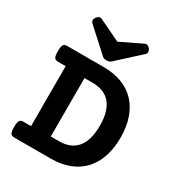

<svg xmlns="http://www.w3.org/2000/svg" viewBox="-188 -928 977 1052"><g transform="rotate(30 300.0 -402.5)"><path d="M107.4 -479.5H60.1Q51.8 -479.5 45.9 -481.4Q40 -483.4 36.4 -488.8Q32.7 -494.1 31 -503.9Q29.3 -513.7 29.3 -529.3Q29.3 -544.9 31 -554.7Q32.7 -564.5 36.4 -570.1Q40 -575.7 45.9 -577.6Q51.8 -579.6 60.1 -579.6H290Q354 -579.6 404.8 -560.5Q455.6 -541.5 491 -504.4Q526.4 -467.3 545.2 -413.3Q564 -359.4 564 -290Q564 -220.2 545.2 -166.3Q526.4 -112.3 491 -75.4Q455.6 -38.6 404.8 -19.3Q354 0 290 0H60.1Q51.8 0 45.9 -2Q40 -3.9 36.4 -9.3Q32.7 -14.6 31 -24.4Q29.3 -34.2 29.3 -49.8Q29.3 -65.4 31 -75.2Q32.7 -85 36.4 -90.6Q40 -96.2 45.9 -98.1Q51.8 -100.1 60.1 -100.1H107.4ZM280.3 -105Q356.4 -105 394.8 -151.9Q433.1 -198.7 433.1 -290Q433.1 -381.3 394.8 -428Q356.4 -474.6 280.3 -474.6H229.5V-105ZM421.4 -802.7Q430.7 -807.1 439 -803.5Q447.3 -799.8 454.1 -791Q460.9 -781.7 460.7 -772.2Q460.4 -762.7 452.1 -754.9L312 -627.4Q306.6 -622.6 299.8 -620.6Q293 -618.7 285.2 -618.7Q277.3 -618.7 270.5 -620.6Q263.7 -622.6 258.3 -627.4L118.2 -754.9Q109.9 -762.7 109.6 -772.2Q109.4 -781.7 116.2 -791Q123 -799.8 131.3 -803.5Q139.6 -807.1 148.9 -802.7L285.2 -737.3Z"/></g></svg>

Font: Courier Prime
Style: Bold
Weight: 700
Monospace: yes
Designer: Alan Dague-Greene
Foundry: Quote-Unquote Apps
Version: Version 1.202